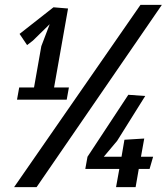

<svg xmlns="http://www.w3.org/2000/svg" viewBox="-20 -770 690 790"><path d="M130.5 0 646 -750H558L38 0ZM150 -580 120 -410H59L50 -360H254.5L263.5 -410H202.5L260 -735L200 -740L60.5 -630.5L91.5 -584.5L115.5 -603L184.5 -670.5ZM595.5 -75 610 -125H560L573.5 -200L492 -195L480 -125H407L462 -190.5L577.5 -375L508 -380L340 -125L331 -75H471L457.5 0H538L551 -75Z"/></svg>

Font: B612
Style: Regular
Weight: 700
Italic angle: -10°
Designer: Nicolas Chauveau, Thomas Paillot, Jonathan Favre-Lamarine, Jean-Luc Vinot
Foundry: AIRBUS
Version: Version 1.008